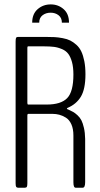

<svg xmlns="http://www.w3.org/2000/svg" viewBox="-20 -874 466 894"><path d="M129.9 -768.6Q129.9 -809.1 155.3 -831.3Q180.7 -853.5 216.3 -853.5Q251 -853.5 276.1 -831.5Q301.3 -809.6 301.3 -768.6H268.1Q268.1 -791 252.7 -803Q237.3 -814.9 215.8 -814.9Q193.8 -814.9 178.2 -803Q162.6 -791 162.6 -768.6ZM64 0Q58.1 0 55.4 -3.9Q52.7 -7.8 52.7 -21V-680.2Q52.7 -694.8 55.2 -698.5Q57.6 -702.1 64 -702.1H192.4Q216.8 -702.1 234.1 -701.2Q251.5 -700.2 272.2 -696.3Q293 -692.4 307.1 -685.3Q321.3 -678.2 335.7 -665.3Q350.1 -652.3 358.6 -634.3Q367.2 -616.2 372.6 -589.4Q377.9 -562.5 377.9 -528.3Q377.9 -459.5 356.7 -424.1Q335.4 -388.7 294.4 -371.6Q291.5 -369.6 291.5 -367.7Q291.5 -365.7 293.9 -365.7Q295.4 -365.2 298.3 -363.8Q312 -357.4 320.6 -352.8Q329.1 -348.1 340.6 -337.6Q352.1 -327.1 358.9 -314Q365.7 -300.8 370.8 -278.6Q376 -256.3 376.5 -227.1V-26.4Q376.5 0 365.2 0H332Q321.8 0 321.8 -25.4V-83.5V-243.2Q321.8 -273.9 312.3 -295.2Q302.7 -316.4 286.9 -326.2Q271 -335.9 256.1 -339.8Q241.2 -343.8 224.6 -343.8H111.8Q107.4 -343.8 107.4 -335.9V-21Q107.4 -8.3 105 -4.2Q102.5 0 96.2 0ZM111.3 -387.2Q111.3 -387.2 197.8 -387.2Q263.7 -387.2 292.7 -417Q321.8 -446.8 321.8 -526.9Q321.8 -561 315.2 -585Q308.6 -608.9 298.1 -623Q287.6 -637.2 269 -645.3Q250.5 -653.3 231.2 -655.8Q211.9 -658.2 184.1 -658.2H111.3Q107.4 -658.2 107.4 -651.9V-394.5Q107.4 -387.2 111.3 -387.2Z"/></svg>

Font: BenchNine Light
Style: Regular
Weight: 300
Version: Version 1 ; ttfautohint (v0.92.18-e454-dirty) -l 8 -r 50 -G 